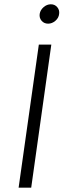

<svg xmlns="http://www.w3.org/2000/svg" viewBox="-20 -866 300 886"><path d="M216.8 -660.2 124 0H65.9L159.2 -660.2ZM163.1 -801.8Q166 -819.8 181.2 -833Q196.3 -846.2 214.8 -846.2Q232.9 -846.2 244.1 -833Q255.4 -819.8 252.9 -801.8Q251 -783.2 235.6 -770Q220.2 -756.8 202.1 -756.8Q183.6 -756.8 172.1 -770Q160.6 -783.2 163.1 -801.8Z"/></svg>

Font: Human Sans Light
Style: Italic
Weight: 300
Italic angle: -8°
Designer: Tim Radville
Foundry: Continuum
Version: Version 1.000;FEAKit 1.0